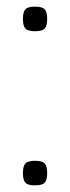

<svg xmlns="http://www.w3.org/2000/svg" viewBox="-20 -556 210 578"><path d="M49 -35Q49 -56 56.5 -64Q64 -72 85 -72Q107 -72 114.5 -64Q122 -56 122 -35Q122 -14 114.5 -6Q107 2 85 2Q64 2 56.5 -6Q49 -14 49 -35ZM49 -499Q49 -520 56.5 -528Q64 -536 85 -536Q107 -536 114.5 -528Q122 -520 122 -499Q122 -478 114.5 -470Q107 -462 85 -462Q64 -462 56.5 -470Q49 -478 49 -499Z"/></svg>

Font: Georama Light
Style: Regular
Weight: 300
Designer: Jean-Baptiste Levee
Foundry: Production Type
Version: Version 1.000